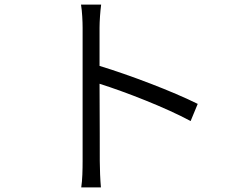

<svg xmlns="http://www.w3.org/2000/svg" viewBox="-20 -791 1040 839"><path d="M341 -87C341 -50 340 -3 335 28H421C418 -4 416 -55 416 -87C416 -114 416 -271 415 -425C526 -390 704 -321 813 -262L844 -337C736 -391 547 -463 415 -503C415 -567 415 -626 415 -670C415 -698 418 -741 422 -771H334C339 -741 341 -697 341 -670Z"/></svg>

Font: Source Han Sans JP Normal
Style: Regular
Weight: 350
Designer: Ryoko NISHIZUKA 西塚涼子 (kana, bopomofo & ideographs); Paul D. Hunt (Latin, Greek & Cyrillic); Sandoll Communications 산돌커뮤니
Foundry: Adobe
Version: Version 2.002;hotconv 1.0.116;makeotfexe 2.5.65601